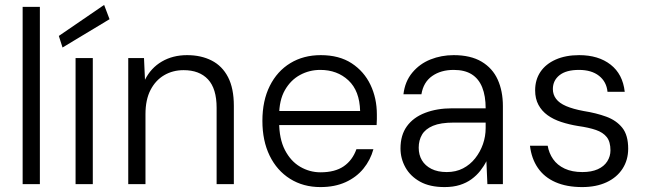

<svg xmlns="http://www.w3.org/2000/svg" viewBox="-20 -748 2626 780"><path d="M72 0V-720H142V0Z M287 0V-512H357V0ZM234 -555 219 -602 403 -728 425 -670Z M501 0V-512H565L569 -424Q593 -472 637.5 -498Q682 -524 740 -524Q797 -524 840 -502Q883 -480 906.5 -434.5Q930 -389 930 -318V0H860V-310Q860 -388 825 -425.5Q790 -463 726 -463Q682 -463 647 -442.5Q612 -422 591.5 -382.5Q571 -343 571 -284V0Z M1282 12Q1212 12 1158.5 -21.5Q1105 -55 1075.5 -115.5Q1046 -176 1046 -257Q1046 -339 1076 -399Q1106 -459 1159.5 -491.5Q1213 -524 1283 -524Q1358 -524 1408.5 -491Q1459 -458 1485 -403.5Q1511 -349 1511 -283Q1511 -274 1511 -264Q1511 -254 1510 -240H1098V-297H1443Q1441 -379 1395.5 -421.5Q1350 -464 1281 -464Q1237 -464 1199 -443.5Q1161 -423 1137.5 -382Q1114 -341 1114 -278V-253Q1114 -184 1137.5 -138.5Q1161 -93 1199.5 -70.5Q1238 -48 1282 -48Q1341 -48 1376.5 -72.5Q1412 -97 1428 -142H1497Q1485 -98 1456.5 -63Q1428 -28 1384 -8Q1340 12 1282 12Z M1786 12Q1726 12 1686.5 -10Q1647 -32 1627 -68Q1607 -104 1607 -145Q1607 -199 1633 -235Q1659 -271 1707 -289.5Q1755 -308 1817 -308H1953Q1953 -358 1939 -393Q1925 -428 1896.5 -446Q1868 -464 1823 -464Q1771 -464 1735.5 -439Q1700 -414 1692 -365H1619Q1625 -417 1655 -453Q1685 -489 1729 -506.5Q1773 -524 1823 -524Q1892 -524 1936.5 -497.5Q1981 -471 2002 -424.5Q2023 -378 2023 -317V0H1960L1956 -93Q1946 -73 1931 -54Q1916 -35 1895.5 -20Q1875 -5 1848 3.5Q1821 12 1786 12ZM1795 -49Q1832 -49 1861 -64Q1890 -79 1910.5 -105Q1931 -131 1942 -162.5Q1953 -194 1953 -228V-250H1823Q1770 -250 1739 -237Q1708 -224 1694.5 -201Q1681 -178 1681 -148Q1681 -119 1694 -97Q1707 -75 1732.5 -62Q1758 -49 1795 -49Z M2345 12Q2282 12 2236.5 -8Q2191 -28 2165 -66Q2139 -104 2133 -156H2205Q2210 -126 2227 -101.5Q2244 -77 2274 -63Q2304 -49 2346 -49Q2383 -49 2408.5 -60.5Q2434 -72 2447 -92.5Q2460 -113 2460 -137Q2460 -172 2445 -191Q2430 -210 2401 -220Q2372 -230 2329 -236Q2292 -242 2260 -252.5Q2228 -263 2204.5 -280Q2181 -297 2167.5 -322Q2154 -347 2154 -381Q2154 -424 2175.5 -456Q2197 -488 2237.5 -506Q2278 -524 2333 -524Q2411 -524 2460.5 -485.5Q2510 -447 2518 -375H2448Q2444 -416 2413.5 -440Q2383 -464 2332 -464Q2280 -464 2253 -442.5Q2226 -421 2226 -386Q2226 -364 2239 -346.5Q2252 -329 2280 -317Q2308 -305 2351 -297Q2402 -289 2443 -274Q2484 -259 2508 -229Q2532 -199 2532 -144Q2532 -98 2509 -62.5Q2486 -27 2444 -7.5Q2402 12 2345 12Z"/></svg>

Font: DM Sans 12pt Light
Style: Regular
Weight: 300
Version: Version 4.004;gftools[0.9.30]